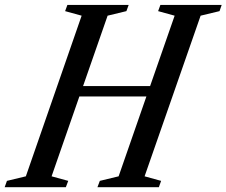

<svg xmlns="http://www.w3.org/2000/svg" viewBox="-74 -782 946 802"><path d="M843 -735.5 764 -716.5 530 -45.5 599 -26.5 589.5 0H333L343 -26.5L421.5 -45.5L537.5 -379H257.5L141.5 -45.5L211 -26.5L201 0H-54.5L-45 -26.5L34 -45.5L267 -716.5L198 -735.5L207.5 -761.5H463.5L454 -735.5L375.5 -716.5L273 -422.5H553L655.5 -716.5L586.5 -735.5L596 -761.5H852Z"/></svg>

Font: Libre Caslon Condensed Medium Italic
Style: Regular
Weight: 500
Italic angle: -22.583°
Designer: Pablo Impallari, Rodrigo Fuenzalida, Katja Schimmel, Ertekin Erdin
Foundry: Pablo Impallari, Rodrigo Fuenzalida
Version: Version 2.000; ttfautohint (v1.8.4.7-5d5b);gftools[0.9.33]